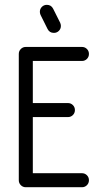

<svg xmlns="http://www.w3.org/2000/svg" viewBox="-20 -785 440 805"><path d="M176.5 -764.7Q194.7 -764.7 202.9 -748.2L232.4 -689.4Q235.3 -682.4 235.3 -676.5Q235.3 -664.1 226.8 -655.6Q218.2 -647.1 205.9 -647.1Q187.6 -647.1 179.4 -663.5L150 -722.4Q147.1 -729.4 147.1 -735.3Q147.1 -747.6 155.6 -756.2Q164.1 -764.7 176.5 -764.7ZM88.2 -588.2H323.5Q335.9 -588.2 344.4 -579.7Q352.9 -571.2 352.9 -558.8Q352.9 -546.5 344.4 -537.9Q335.9 -529.4 323.5 -529.4H117.6V-352.9H264.7Q277.1 -352.9 285.6 -344.4Q294.1 -335.9 294.1 -323.5Q294.1 -311.2 285.6 -302.6Q277.1 -294.1 264.7 -294.1H117.6V-58.8H323.5Q335.9 -58.8 344.4 -50.3Q352.9 -41.8 352.9 -29.4Q352.9 -17.1 344.4 -8.5Q335.9 0 323.5 0H88.2Q75.9 0 67.4 -8.5Q58.8 -17.1 58.8 -29.4V-558.8Q58.8 -571.2 67.4 -579.7Q75.9 -588.2 88.2 -588.2Z"/></svg>

Font: OpenGost Type B TT
Style: Regular
Weight: 400
Version: Version 0.3